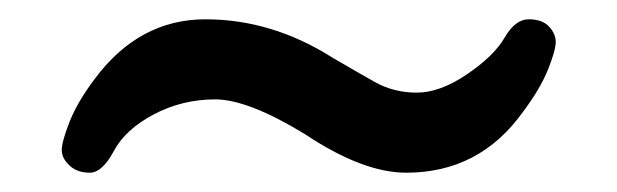

<svg xmlns="http://www.w3.org/2000/svg" viewBox="-20 -348 640 199"><path d="M522 -232Q477 -169 401 -169Q356 -169 296 -209Q237 -245 203 -245Q169 -245 139.5 -229.5Q110 -214 98 -191.5Q86 -169 73 -169Q60 -169 52 -176.5Q44 -184 44 -192.5Q44 -201 52 -221.5Q60 -242 78 -266Q124 -328 193 -328Q262 -328 325 -288Q349 -274 368.5 -263Q388 -252 412 -252Q436 -252 464 -271Q492 -290 503 -309Q514 -328 528 -328Q542 -328 549 -320.5Q556 -313 556 -304.5Q556 -296 548 -276Q540 -256 522 -232Z"/></svg>

Font: LXGW ZhenKai
Style: Regular
Weight: 400
Designer: LXGW / Fontworks Inc.
Foundry: LXGW / Fontworks Inc.
Version: Version 0.800;June 8, 2025